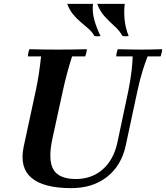

<svg xmlns="http://www.w3.org/2000/svg" viewBox="-20 -956 857 991"><path d="M348 15Q205 15 142.5 -38Q80 -91 102 -198L165 -490Q175 -537 181 -578Q187 -619 192 -665H124Q124 -673 126.5 -684Q129 -695 132 -702Q166 -701 205.5 -700.5Q245 -700 279 -700Q314 -700 353.5 -700.5Q393 -701 428 -702Q428 -695 425.5 -684Q423 -673 420 -665H352Q338 -621 326.5 -578.5Q315 -536 305 -490L250 -238Q227 -129 256 -80.5Q285 -32 371 -32Q454 -32 510.5 -82Q567 -132 586 -221L643 -490Q648 -516 652 -540Q656 -564 659.5 -593.5Q663 -623 665 -665H580Q580 -673 582.5 -684Q585 -695 588 -702Q628 -701 660.5 -700.5Q693 -700 712 -700Q729 -700 755.5 -700.5Q782 -701 817 -702Q817 -695 814.5 -684Q812 -673 809 -665H742Q727 -626 718 -597Q709 -568 702.5 -543Q696 -518 690 -490L629 -205Q607 -102 533 -43.5Q459 15 348 15ZM482 -936H624Q619 -899 623 -856Q627 -813 644 -770Q627 -767 612 -770Q598 -797 571.5 -820.5Q545 -844 520 -871.5Q495 -899 482 -936ZM327 -936H460Q455 -897 466.5 -854.5Q478 -812 499 -770Q482 -767 467 -770Q456 -791 436.5 -808Q417 -825 395.5 -843Q374 -861 356 -883.5Q338 -906 327 -936Z"/></svg>

Font: Poltawski Nowy SemiBold
Style: Italic
Weight: 600
Italic angle: -12°
Version: Version 1.001;gftools[0.9.25]